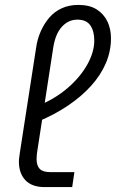

<svg xmlns="http://www.w3.org/2000/svg" viewBox="-20 -762 472 782"><path d="M162 0Q110 0 83.5 -28Q57 -56 57 -104Q57 -113 58.5 -122.5Q60 -132 61 -141L127 -567Q132 -603 146 -634.5Q160 -666 181 -690.5Q202 -715 232 -728.5Q262 -742 299 -742Q345 -742 374 -723.5Q403 -705 417.5 -674.5Q432 -644 432 -606Q432 -554 411.5 -505.5Q391 -457 351.5 -413Q312 -369 257 -332Q202 -295 135 -267L137 -332Q205 -360 256 -404Q307 -448 335.5 -499Q364 -550 364 -597Q364 -635 348 -658.5Q332 -682 295 -682Q259 -682 232.5 -653.5Q206 -625 197 -569L133 -154Q131 -143 130 -133Q129 -123 129 -114Q129 -87 142 -74Q155 -61 184 -61H283L274 0Z"/></svg>

Font: MuseoModerno Thin Light
Style: Italic
Weight: 300
Italic angle: -9°
Version: Version 1.003